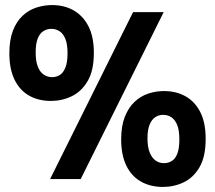

<svg xmlns="http://www.w3.org/2000/svg" viewBox="-20 -708 850 759"><path d="M181 -309Q132 -309 95 -330Q58 -351 37.5 -393Q17 -435 17 -497Q17 -550 31 -586.5Q45 -623 69 -645.5Q93 -668 123.5 -678Q154 -688 186 -688Q234 -688 271 -667Q308 -646 329.5 -604.5Q351 -563 351 -499Q351 -429 326.5 -387.5Q302 -346 263.5 -327.5Q225 -309 181 -309ZM186 -403Q203 -403 216.5 -411.5Q230 -420 238.5 -441Q247 -462 247 -497Q247 -533 238.5 -554Q230 -575 215.5 -584.5Q201 -594 183 -594Q166 -594 151.5 -585Q137 -576 129 -555.5Q121 -535 121 -501Q121 -466 129.5 -444.5Q138 -423 153 -413Q168 -403 186 -403ZM624 31Q575 31 537.5 10Q500 -11 479.5 -53Q459 -95 459 -157Q459 -210 473.5 -246.5Q488 -283 512 -305.5Q536 -328 566 -338Q596 -348 628 -348Q677 -348 714 -327Q751 -306 772 -264.5Q793 -223 793 -159Q793 -89 769 -47.5Q745 -6 706.5 12.5Q668 31 624 31ZM628 -63Q645 -63 659 -71.5Q673 -80 681 -100.5Q689 -121 689 -157Q689 -193 680.5 -214Q672 -235 657.5 -244.5Q643 -254 625 -254Q608 -254 594 -245Q580 -236 571.5 -215.5Q563 -195 563 -161Q563 -126 572 -104.5Q581 -83 595.5 -73Q610 -63 628 -63ZM178 0 506 -660H627L299 0Z"/></svg>

Font: Bricolage Grotesque 72pt SemiCondensed SemiBold
Style: Regular
Weight: 600
Width: 4
Designer: Mathieu Triay
Foundry: Atelier Triay
Version: Version 1.001;gftools[0.9.33.dev8+g029e19f]